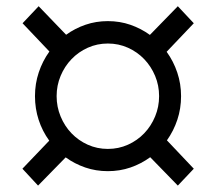

<svg xmlns="http://www.w3.org/2000/svg" viewBox="-20 -658 688 611"><path d="M51.3 -121.1 136.7 -210.4Q114.7 -240.7 103 -276.6Q91.3 -312.5 91.3 -352.1Q91.3 -391.6 103.3 -427.5Q115.2 -463.4 137.2 -494.1L51.8 -584L103 -638.2L190.4 -547.4Q218.8 -567.9 252.2 -579.3Q285.6 -590.8 323.2 -590.8Q361.3 -590.8 395 -579.1Q428.7 -567.4 457 -546.9L545.9 -638.2L596.7 -584L510.3 -493.2Q532.2 -462.9 544.2 -427Q556.2 -391.1 556.2 -352.1Q556.2 -312.5 544.4 -277.1Q532.7 -241.7 511.2 -211.4L596.7 -121.1L545.9 -67.4L458 -157.7Q429.2 -136.7 395.3 -125Q361.3 -113.3 323.2 -113.3Q285.2 -113.3 251.2 -125Q217.3 -136.7 189 -157.2L101.1 -67.4ZM323.2 -184.1Q357.4 -184.1 387.2 -197.5Q417 -210.9 439 -233.9Q460.9 -256.8 473.6 -287.4Q486.3 -317.9 486.3 -352.1Q486.3 -386.2 473.6 -416.5Q460.9 -446.8 439 -469.7Q417 -492.7 387.2 -506.1Q357.4 -519.5 323.2 -519.5Q289.1 -519.5 259.3 -506.1Q229.5 -492.7 207.5 -469.7Q185.5 -446.8 172.9 -416.5Q160.2 -386.2 160.2 -352.1Q160.2 -317.9 172.9 -287.4Q185.5 -256.8 207.5 -233.9Q229.5 -210.9 259.3 -197.5Q289.1 -184.1 323.2 -184.1Z"/></svg>

Font: Donegal One
Style: Regular
Weight: 400
Designer: Gary Lonergan
Foundry: Sorkin Type Co.
Version: Version 1.004